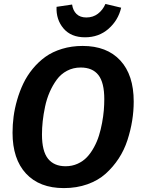

<svg xmlns="http://www.w3.org/2000/svg" viewBox="-20 -942 722 978"><path d="M413.1 -752Q341.8 -752 303.5 -797.1Q265.1 -842.3 268.1 -907.2L347.2 -918.9Q351.6 -888.2 369.9 -870.6Q388.2 -853 419.9 -853Q453.6 -853 478.5 -871.8Q503.4 -890.6 517.1 -921.9L597.2 -902.8Q582 -838.4 532.7 -795.2Q483.4 -752 413.1 -752ZM400.9 -708Q524.4 -708 592.8 -634Q661.1 -560.1 661.1 -424.8Q661.1 -376.5 653.3 -327.6Q645.5 -278.8 629.2 -228.3Q612.8 -177.7 584.5 -134.5Q556.2 -91.3 518.1 -57.1Q480 -22.9 425.3 -3.4Q370.6 16.1 305.2 16.1Q181.2 16.1 112.5 -57.9Q43.9 -131.8 43.9 -266.1Q43.9 -307.1 49.3 -348.4Q54.7 -389.6 67.4 -433.6Q80.1 -477.5 98.9 -516.8Q117.7 -556.2 146.7 -591.6Q175.8 -627 211.4 -652.6Q247.1 -678.2 295.9 -693.1Q344.7 -708 400.9 -708ZM391.1 -598.1Q353 -598.1 321.5 -581.5Q290 -564.9 269 -536.1Q248 -507.3 232.9 -472.7Q217.8 -438 209.5 -398.4Q201.2 -358.9 197.5 -324.2Q193.8 -289.6 193.8 -256.8Q193.8 -171.9 224.6 -133.5Q255.4 -95.2 314 -95.2Q347.2 -95.2 375.2 -107.9Q403.3 -120.6 423.1 -141.6Q442.9 -162.6 458.7 -191.7Q474.6 -220.7 484.1 -251.5Q493.7 -282.2 500 -316.4Q506.3 -350.6 508.8 -379.9Q511.2 -409.2 511.2 -437Q511.2 -521.5 481.2 -559.8Q451.2 -598.1 391.1 -598.1Z"/></svg>

Font: FiraGO SemiBold
Style: Italic
Weight: 600
Italic angle: -8°
Designer: bBox Type GmbH
Foundry: bBox Type GmbH
Version: Version 1.001;PS 001.001;hotconv 1.0.88;makeotf.lib2.5.64775